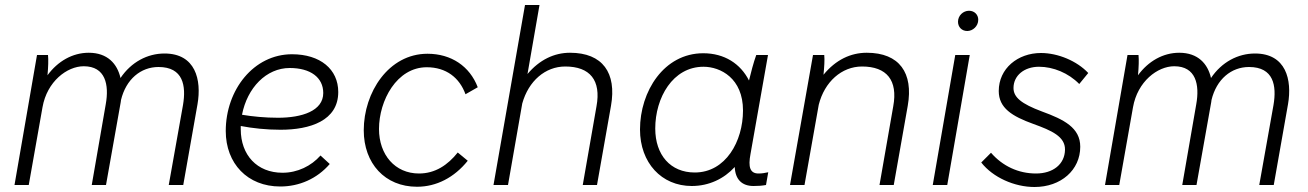

<svg xmlns="http://www.w3.org/2000/svg" viewBox="-20 -740 5233 768"><path d="M38 0H95L150 -311C168 -414 248 -475 315 -475C402 -475 417 -401 403 -323L347 0H404L463 -332L464 -340C484 -423 543 -472 614 -472C713 -472 725 -397 712 -320L655 0H713L770 -323C787 -421 762 -526 638 -526C570 -526 505 -492 462 -428C449 -485 410 -529 335 -529C270 -529 211 -495 170 -439C173 -472 174 -501 172 -520H128Z M1101 6C1177 6 1248 -25 1299 -84L1262 -118C1225 -76 1170 -49 1110 -49C1008 -49 943 -120 943 -223V-236C990 -227 1045 -221 1102 -221C1220 -221 1333 -257 1333 -372C1333 -463 1261 -523 1148 -523C995 -523 883 -381 883 -216C883 -86 970 6 1101 6ZM948 -281C969 -389 1045 -468 1139 -468C1222 -468 1273 -430 1273 -368C1273 -296 1187 -269 1092 -269C1040 -269 990 -274 948 -281Z M1648 7C1726 7 1797 -30 1851 -97L1811 -130C1771 -80 1721 -46 1656 -46C1560 -46 1496 -121 1496 -224C1496 -338 1567 -471 1687 -471C1765 -471 1818 -429 1842 -363L1891 -391C1859 -475 1785 -525 1690 -525C1534 -525 1435 -370 1435 -219C1435 -86 1520 7 1648 7Z M1954 0H2012L2069 -326C2094 -416 2161 -474 2241 -474C2340 -474 2385 -419 2366 -315L2311 0H2368L2424 -317C2447 -448 2391 -529 2260 -529C2197 -529 2138 -501 2090 -444L2138 -720H2080Z M2994 4C3013 4 3027 3 3044 0L3053 -51C3039 -48 3028 -46 3014 -46C2980 -46 2972 -72 2982 -124L3052 -520H3005C2994 -490 2983 -447 2976 -418C2942 -485 2878 -527 2793 -527C2636 -527 2540 -375 2540 -222C2540 -89 2626 4 2747 4C2816 4 2876 -25 2919 -72C2921 -22 2948 4 2994 4ZM2794 -473C2862 -473 2952 -427 2952 -298C2952 -175 2883 -50 2759 -50C2662 -50 2601 -120 2601 -226C2601 -349 2671 -473 2794 -473Z M3140 0H3198L3255 -321C3278 -413 3347 -474 3428 -474C3527 -474 3572 -419 3553 -315L3498 0H3555L3611 -317C3634 -448 3578 -529 3447 -529C3383 -529 3323 -501 3274 -441C3277 -472 3279 -500 3277 -520H3232Z M3711 0H3769L3859 -520H3801ZM3849 -616C3871 -616 3893 -635 3893 -661C3893 -681 3878 -697 3856 -697C3833 -697 3812 -678 3812 -653C3812 -632 3827 -616 3849 -616Z M4118 8C4224 8 4301 -60 4301 -153C4301 -229 4236 -262 4148 -294C4065 -325 4034 -351 4034 -388C4034 -438 4077 -473 4136 -473C4193 -473 4254 -448 4297 -404L4333 -448C4288 -496 4212 -528 4144 -528C4051 -528 3975 -466 3975 -376C3975 -308 4028 -275 4114 -244C4186 -218 4241 -194 4240 -141C4239 -83 4192 -46 4124 -46C4053 -46 3990 -76 3944 -129L3905 -90C3952 -30 4038 8 4118 8Z M4400 0H4457L4512 -311C4530 -414 4610 -475 4677 -475C4764 -475 4779 -401 4765 -323L4709 0H4766L4825 -332L4826 -340C4846 -423 4905 -472 4976 -472C5075 -472 5087 -397 5074 -320L5017 0H5075L5132 -323C5149 -421 5124 -526 5000 -526C4932 -526 4867 -492 4824 -428C4811 -485 4772 -529 4697 -529C4632 -529 4573 -495 4532 -439C4535 -472 4536 -501 4534 -520H4490Z"/></svg>

Font: Fixel Text 20240404 Light
Style: Italic
Weight: 300
Width: 4
Italic angle: -10°
Designer: AlfaBravo + MacPaw
Foundry: Kyrylo Tkachov, Marchela Mozhyna, Serhii Makarenko, Maria Weinstein, Zakhar Kryvoshyya
Version: Version 1.211;Glyphs 3.2 (3225)